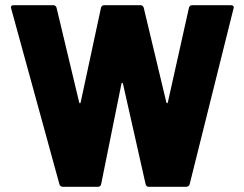

<svg xmlns="http://www.w3.org/2000/svg" viewBox="-20 -720 942 740"><path d="M223 0Q212 0 209 -10L22 -691Q22 -700 33 -700H185Q195 -700 198 -690L285 -326Q286 -322 288 -322Q290 -322 291 -326L369 -689Q371 -700 382 -700H521Q531 -700 534 -690L621 -326Q622 -322 624 -322Q626 -322 627 -326L708 -689Q710 -700 721 -700H869Q881 -700 881 -691Q881 -689 880 -687L711 -10Q708 0 697 0H554Q543 0 541 -11L454 -397Q453 -401 451 -401Q449 -401 448 -397L370 -11Q368 0 357 0Z"/></svg>

Font: LinhAnh ExtBd
Style: Regular
Weight: 800
Designer: Jeremy Tribby
Foundry: Tribby Type
Version: Version 1.408